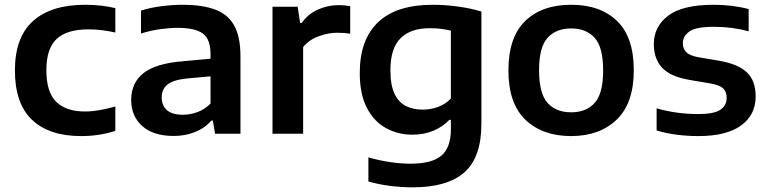

<svg xmlns="http://www.w3.org/2000/svg" viewBox="-20 -574 3296 824"><path d="M328.5 10Q191 10 117.5 -59.8Q44 -129.5 44 -271.5Q44 -414 121.8 -483.8Q199.5 -553.5 345.5 -553.5Q417 -553.5 475 -539V-434.5Q445 -441 417.2 -444.5Q389.5 -448 360 -448Q267 -448 223 -406.8Q179 -365.5 179 -273Q179 -178.5 221.2 -137Q263.5 -95.5 345 -95.5Q399.5 -95.5 475 -117V-12.5Q407.5 10 328.5 10Z M726 9.5Q638 9.5 590.5 -33Q543 -75.5 543 -145Q543 -219 596.5 -260.8Q650 -302.5 769 -311.5L883.5 -322V-341Q883.5 -406.5 850 -430.5Q816.5 -454.5 742.5 -454.5Q709 -454.5 667 -448.8Q625 -443 585 -430V-528.5Q625.5 -541.5 673.8 -547.5Q722 -553.5 763.5 -553.5Q848 -553.5 903.2 -533Q958.5 -512.5 985.2 -464.2Q1012 -416 1012 -332V0H903L893.5 -56.5H887Q859 -24 816.8 -7.2Q774.5 9.5 726 9.5ZM674 -156.5Q674 -121 696.5 -101.2Q719 -81.5 765 -81.5Q796 -81.5 827 -92.8Q858 -104 883.5 -129.5V-246.5L780.5 -237Q723 -231 698.5 -211Q674 -191 674 -156.5Z M1149.5 0V-545H1257.5L1268 -475.5H1275Q1301.5 -513.5 1344 -532.8Q1386.5 -552 1434.5 -552Q1459.5 -552 1483 -547.5V-429.5Q1470 -431.5 1455.5 -432.5Q1441 -433.5 1427 -433.5Q1389.5 -433.5 1348 -418.5Q1306.5 -403.5 1281 -372V0Z M1751 230Q1705.5 230 1656.2 224Q1607 218 1561 205V101.5Q1610.5 115.5 1656.5 122Q1702.5 128.5 1742 128.5Q1833 128.5 1874 94.2Q1915 60 1915 -19.5V-59.5H1908.5Q1880.5 -30 1840.2 -13Q1800 4 1749.5 4Q1688 4 1636.8 -24Q1585.5 -52 1554.8 -110.5Q1524 -169 1524 -261.5Q1524 -403.5 1602.5 -478.5Q1681 -553.5 1837 -553.5Q1889.5 -553.5 1945 -546Q2000.5 -538.5 2046 -524.5V-43Q2046 101 1973.2 165.5Q1900.5 230 1751 230ZM1794.5 -103.5Q1827 -103.5 1859 -114.8Q1891 -126 1915 -151V-442.5Q1897 -447 1874 -450Q1851 -453 1825 -453Q1742 -453 1698.8 -409.8Q1655.5 -366.5 1655.5 -272.5Q1655.5 -208.5 1673.2 -171.5Q1691 -134.5 1722.2 -119Q1753.5 -103.5 1794.5 -103.5Z M2431 10Q2308.5 10 2235.2 -59.8Q2162 -129.5 2162 -272Q2162 -414 2234 -483.8Q2306 -553.5 2431 -553.5Q2556.5 -553.5 2628.2 -484Q2700 -414.5 2700 -272.5Q2700 -131 2626.5 -60.5Q2553 10 2431 10ZM2431 -92Q2495.5 -92 2532 -132.2Q2568.5 -172.5 2568.5 -271.5Q2568.5 -372 2531.8 -412Q2495 -452 2431 -452Q2367 -452 2330.2 -412Q2293.5 -372 2293.5 -273Q2293.5 -172.5 2330 -132.2Q2366.5 -92 2431 -92Z M2978 10Q2929 10 2883.5 4Q2838 -2 2798 -14V-109Q2883.5 -84.5 2977 -84.5Q3044 -84.5 3071.2 -102.8Q3098.5 -121 3098.5 -153.5Q3098.5 -180 3084 -194.2Q3069.5 -208.5 3031 -215.5L2939.5 -231Q2857 -245 2821.5 -283.5Q2786 -322 2786 -385Q2786 -460 2847.8 -506.8Q2909.5 -553.5 3042 -553.5Q3124.5 -553.5 3193 -535V-439.5Q3122.5 -459 3044 -459Q2965.5 -459 2938 -438.5Q2910.5 -418 2910.5 -389Q2910.5 -366.5 2924.5 -351Q2938.5 -335.5 2976.5 -328.5L3068 -313Q3146 -299.5 3184.5 -264.2Q3223 -229 3223 -159.5Q3223 -81 3160.5 -35.5Q3098 10 2978 10Z"/></svg>

Font: Encode Sans Semi Expanded SemiBold
Style: Regular
Weight: 600
Width: 6
Designer: Multiple Designers
Foundry: Impallari Type
Version: Version 3.000; ttfautohint (v1.8.3) -l 8 -r 50 -G 200 -x 14 